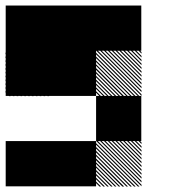

<svg xmlns="http://www.w3.org/2000/svg" viewBox="-21 -687 708 708"><path d="M0 -500H166.7V-333.3H0ZM500.8 -155.8 489.2 -167.5H495L500.8 -161.7ZM500.8 -141.7 475 -167.5H480.8L500.8 -147.5ZM500.8 -127.5 460.8 -167.5H466.7L500.8 -133.3ZM500.8 -113.3 446.7 -167.5H452.5L500.8 -119.2ZM500.8 -99.2 432.5 -167.5H438.3L500.8 -105ZM500.8 -85 418.3 -167.5H424.2L500.8 -90.8ZM500.8 -70.8 404.2 -167.5H410L500.8 -76.7ZM500.8 -56.7 390 -167.5H395.8L500.8 -62.5ZM500.8 -42.5 375.8 -167.5H381.7L500.8 -48.3ZM500.8 -28.3 361.7 -167.5H367.5L500.8 -34.2ZM500.8 -14.2 347.5 -167.5H353.3L500.8 -20ZM500.8 0 333.3 -167.5H339.2L500.8 -5.8ZM487.5 0.8 332.5 -154.2V-160L493.3 0.8ZM473.3 0.8 332.5 -140V-145.8L479.2 0.8ZM459.2 0.8 332.5 -125.8V-131.7L465 0.8ZM445 0.8 332.5 -111.7V-117.5L450.8 0.8ZM430 0.8 332.5 -96.7V-103.3L436.7 0.8ZM416.7 0.8 332.5 -83.3V-89.2L422.5 0.8ZM402.5 0.8 332.5 -69.2V-75L408.3 0.8ZM388.3 0.8 332.5 -55V-60.8L394.2 0.8ZM374.2 0.8 332.5 -40.8V-46.7L380 0.8ZM360 0.8 332.5 -26.7V-32.5L365.8 0.8ZM345.8 0.8 332.5 -12.5V-18.3L351.7 0.8ZM500.8 -489.2 489.2 -500.8H495L500.8 -495ZM500.8 -475 475 -500.8H480.8L500.8 -480.8ZM500.8 -460.8 460.8 -500.8H466.7L500.8 -466.7ZM500.8 -446.7 446.7 -500.8H452.5L500.8 -452.5ZM500.8 -432.5 432.5 -500.8H438.3L500.8 -438.3ZM500.8 -418.3 418.3 -500.8H424.2L500.8 -424.2ZM500.8 -404.2 404.2 -500.8H410L500.8 -410ZM500.8 -390 390 -500.8H395.8L500.8 -395.8ZM500.8 -375.8 375.8 -500.8H381.7L500.8 -381.7ZM500.8 -361.7 361.7 -500.8H367.5L500.8 -367.5ZM500.8 -347.5 347.5 -500.8H353.3L500.8 -353.3ZM500.8 -333.3 333.3 -500.8H339.2L500.8 -339.2ZM487.5 -332.5 332.5 -487.5V-493.3L493.3 -332.5ZM473.3 -332.5 332.5 -473.3V-479.2L479.2 -332.5ZM459.2 -332.5 332.5 -459.2V-465L465 -332.5ZM445 -332.5 332.5 -445V-450.8L450.8 -332.5ZM430 -332.5 332.5 -430V-436.7L436.7 -332.5ZM416.7 -332.5 332.5 -416.7V-422.5L422.5 -332.5ZM402.5 -332.5 332.5 -402.5V-408.3L408.3 -332.5ZM388.3 -332.5 332.5 -388.3V-394.2L394.2 -332.5ZM374.2 -332.5 332.5 -374.2V-380L380 -332.5ZM360 -332.5 332.5 -360V-365.8L365.8 -332.5ZM345.8 -332.5 332.5 -345.8V-351.7L351.7 -332.5ZM167.5 -489.2 155.8 -500.8H161.7L167.5 -495ZM167.5 -475 141.7 -500.8H147.5L167.5 -480.8ZM167.5 -460.8 127.5 -500.8H133.3L167.5 -466.7ZM167.5 -446.7 113.3 -500.8H119.2L167.5 -452.5ZM167.5 -432.5 99.2 -500.8H105L167.5 -438.3ZM167.5 -418.3 85 -500.8H90.8L167.5 -424.2ZM167.5 -404.2 70.8 -500.8H76.7L167.5 -410ZM167.5 -390 56.7 -500.8H62.5L167.5 -395.8ZM167.5 -375.8 42.5 -500.8H48.3L167.5 -381.7ZM167.5 -361.7 28.3 -500.8H34.2L167.5 -367.5ZM167.5 -347.5 14.2 -500.8H20L167.5 -353.3ZM167.5 -333.3 0 -500.8H5.8L167.5 -339.2ZM154.2 -332.5 -0.8 -487.5V-493.3L160 -332.5ZM140 -332.5 -0.8 -473.3V-479.2L145.8 -332.5ZM125.8 -332.5 -0.8 -459.2V-465L131.7 -332.5ZM111.7 -332.5 -0.8 -445V-450.8L117.5 -332.5ZM96.7 -332.5 -0.8 -430V-436.7L103.3 -332.5ZM83.3 -332.5 -0.8 -416.7V-422.5L89.2 -332.5ZM69.2 -332.5 -0.8 -402.5V-408.3L75 -332.5ZM55 -332.5 -0.8 -388.3V-394.2L60.8 -332.5ZM40.8 -332.5 -0.8 -374.2V-380L46.7 -332.5ZM26.7 -332.5 -0.8 -360V-365.8L32.5 -332.5ZM12.5 -332.5 -0.8 -345.8V-351.7L18.3 -332.5ZM166.7 -166.7H333.3V0H166.7ZM0 -166.7H333.3V0H0ZM333.3 -333.3H500V-166.7H333.3ZM166.7 -500H333.3V-333.3H166.7ZM333.3 -666.7H500V-500H333.3ZM166.7 -666.7H500V-500H166.7ZM166.7 -666.7H333.3V-333.3H166.7ZM0 -666.7H333.3V-500H0Z"/></svg>

Font: 0xA000-Pixelated
Style: Pixelated
Weight: 400
Version: Version 0.1